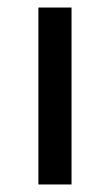

<svg xmlns="http://www.w3.org/2000/svg" viewBox="-20 -490 286 510"><path d="M82 0V-470H170V0Z"/></svg>

Font: Mukta Mahee
Style: Regular
Weight: 400
Designer: Shuchita Grover, Noopur Datye, Girish Dalvi, Yashodeep Gholap
Foundry: Ek Type
Version: Version 2.538;PS 1.000;hotconv 16.6.51;makeotf.lib2.5.65220;